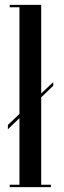

<svg xmlns="http://www.w3.org/2000/svg" viewBox="-20 -770 262 790"><path d="M20 0V-10H60V-284L12.5 -238V-256L60 -301V-740H20V-750H149.5V-385.5L199 -432V-417L149.5 -369.5V-10H189.5V0Z"/></svg>

Font: Imbue 100pt Medium
Style: Regular
Weight: 500
Designer: Tyler Finck
Foundry: Etcetera Type Company
Version: Version 1.102; ttfautohint (v1.8.3)